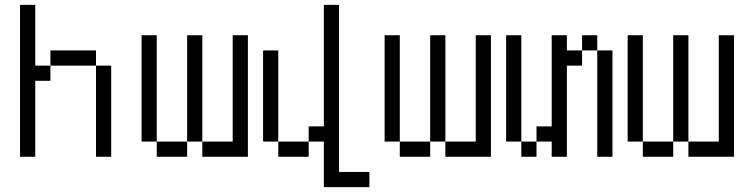

<svg xmlns="http://www.w3.org/2000/svg" viewBox="-20 -645 3040 790"><path d="M125 -375H187.5V-312.5H125V0H62.5V-625H125ZM187.5 -437.5H375V-375H187.5ZM375 -375H437.5V0H375Z M625 -62.5H562.5V-500H625ZM625 -62.5H750V0H625ZM750 -500H812.5V-62.5H750ZM812.5 -62.5H937.5V-500H1000V0H812.5Z M1375 62.5H1500V125H1312.5V-62.5H1250V-125H1312.5V-625H1375ZM1062.5 -437.5H1125V-62.5H1062.5ZM1125 -62.5H1250V0H1125Z M1625 -62.5H1562.5V-500H1625ZM1625 -62.5H1750V0H1625ZM1750 -500H1812.5V-62.5H1750ZM1812.5 -62.5H1937.5V-500H2000V0H1812.5Z M2125 -62.5H2062.5V-500H2125ZM2125 -62.5H2187.5V0H2125ZM2187.5 -125H2250V-500H2312.5V-437.5H2375V-375H2312.5V0H2250V-62.5H2187.5ZM2375 -500H2437.5V-437.5H2375ZM2437.5 -437.5H2500V0H2437.5Z M2625 -62.5H2562.5V-500H2625ZM2625 -62.5H2750V0H2625ZM2750 -500H2812.5V-62.5H2750ZM2812.5 -62.5H2937.5V-500H3000V0H2812.5Z"/></svg>

Font: 寒蝉点阵体 16px
Style: Regular
Weight: 400
Designer: Designed by Warren2060
Foundry: ChillType
Version: Version 1.000